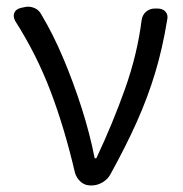

<svg xmlns="http://www.w3.org/2000/svg" viewBox="-20 -566 559 586"><path d="M256 0Q239 0 226.5 -11Q214 -22 209 -38Q177 -175 134.5 -287Q92 -399 27 -501Q19 -515 23.5 -526.5Q28 -538 44 -542L54 -544Q69 -548 84 -542Q99 -536 106 -522Q142 -462 173 -388.5Q204 -315 229 -237Q254 -159 269 -83H274Q324 -189 361.5 -294.5Q399 -400 412 -503Q414 -520 425.5 -530Q437 -540 453 -540H460Q477 -540 485.5 -530Q494 -520 490 -504Q476 -418 453.5 -343.5Q431 -269 398 -195Q365 -121 317 -34Q309 -19 293 -9.5Q277 0 260 0Z"/></svg>

Font: Chiron GoRound TC N
Style: Regular
Weight: 350
Designer: Ryoko NISHIZUKA 西塚涼子 (kana, bopomofo & ideographs); Paul D. Hunt (Latin, Greek & Cyrillic); Sandoll Communications 산돌커뮤니
Foundry: Adobe
Version: Version 1.000;hotconv 1.1.1;makeotfexe 2.6.0